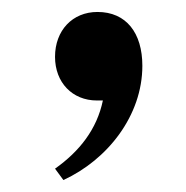

<svg xmlns="http://www.w3.org/2000/svg" viewBox="-20 -185 311 321"><path d="M72 97 86 116C160 82 218 8 218 -75C218 -130 191 -165 143 -165C101 -165 72 -134 72 -90C72 -47 101 -17 142 -17H152C142 31 113 68 72 97Z"/></svg>

Font: Nithya Ranjana DU
Style: Regular
Weight: 400
Designer: Designed by Tathagata Biswas and Noopur Datye with help from Ananda Maharjan, Callijatra
Foundry: Ek Type
Version: Version 1.000;Glyphs 3.2.3 (3260)